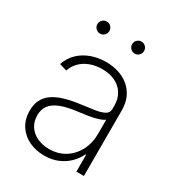

<svg xmlns="http://www.w3.org/2000/svg" viewBox="-176 -836 883 958"><g transform="rotate(30 265.5 -357.0)"><path d="M221.7 11.2Q174.8 11.2 135.3 -7.1Q95.7 -25.4 71.8 -61.3Q47.9 -97.2 47.9 -148.4Q47.9 -182.6 60.3 -208.5Q72.8 -234.4 98.1 -252.9Q123.5 -271.5 163.1 -283.4Q202.6 -295.4 256.8 -302.2Q299.3 -307.6 331.8 -312.7Q364.3 -317.9 382.8 -328.4Q401.4 -338.9 401.4 -359.4V-379.9Q401.4 -418.9 384 -447.5Q366.7 -476.1 334.7 -491.9Q302.7 -507.8 259.3 -507.8Q219.7 -507.8 188.2 -495.4Q156.7 -482.9 135.7 -461.4Q114.7 -439.9 106 -411.6L63 -424.3Q76.7 -464.8 105.5 -492.4Q134.3 -520 174.1 -534.2Q213.9 -548.3 258.3 -548.3Q295.9 -548.3 329.6 -537.8Q363.3 -527.3 389.4 -505.9Q415.5 -484.4 430.4 -452.4Q445.3 -420.4 445.3 -377.4V0H401.9V-97.7H398.4Q384.3 -67.4 359.4 -42.7Q334.5 -18.1 299.8 -3.4Q265.1 11.2 221.7 11.2ZM226.6 -29.3Q277.8 -29.3 317.1 -53.7Q356.4 -78.1 378.9 -121.1Q401.4 -164.1 401.4 -219.2V-298.8Q392.6 -292 377.7 -286.4Q362.8 -280.8 343.5 -276.4Q324.2 -272 303 -269Q281.7 -266.1 260.3 -263.2Q201.2 -256.3 164.1 -241.7Q127 -227.1 109.6 -203.9Q92.3 -180.7 92.3 -147Q92.3 -110.4 109.9 -84Q127.4 -57.6 158 -43.5Q188.5 -29.3 226.6 -29.3ZM359.4 -655.3Q345.2 -655.3 335 -665.5Q324.7 -675.8 324.7 -689.9Q324.7 -704.6 335 -714.6Q345.2 -724.6 359.4 -724.6Q373.5 -724.6 383.5 -714.4Q393.6 -704.1 393.6 -689.9Q393.6 -675.8 383.5 -665.5Q373.5 -655.3 359.4 -655.3ZM159.2 -655.3Q145 -655.3 134.8 -665.5Q124.5 -675.8 124.5 -689.9Q124.5 -704.6 134.8 -714.6Q145 -724.6 159.2 -724.6Q173.8 -724.6 183.8 -714.4Q193.8 -704.1 193.8 -689.9Q193.8 -675.8 183.8 -665.5Q173.8 -655.3 159.2 -655.3Z"/></g></svg>

Font: Inter 17pt ExtraLight
Style: Regular
Weight: 250
Version: Version 4.001;git-66647c0bb